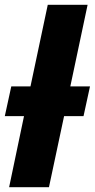

<svg xmlns="http://www.w3.org/2000/svg" viewBox="-23 -780 395 800"><path d="M15 0 77 -296H-3L24 -420H104L176 -760H342L270 -420H352L325 -296H244L181 0Z"/></svg>

Font: Noto Sans ExtraBold
Style: Italic
Weight: 800
Italic angle: -12°
Designer: Monotype Design Team
Foundry: Monotype Imaging Inc.
Version: Version 2.013; ttfautohint (v1.8.4.7-5d5b)